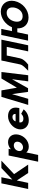

<svg xmlns="http://www.w3.org/2000/svg" viewBox="1984 -2742 1018 5027"><g transform="rotate(-90 2493.5 -229.0)"><path d="M696.9 -0.9 448 -369.8 800.1 -702.1H606.3L305.5 -415.7L365.8 -702.1H206L58.5 -0.9H218.3L280.9 -298.4L476.7 -0.9Z M1481.5 -257C1513.1 -407 1433.5 -528 1283.5 -528C1213.5 -528 1147 -497 1100.2 -455H1098.2L1110.4 -513H935.4L772.8 260H949.8L1014.8 -49C1048.2 -8 1100.3 15 1169.3 15C1319.3 15 1450 -107 1481.5 -257ZM1293.5 -257C1278.6 -186 1215.1 -136 1148.1 -136C1082.1 -136 1039.6 -186 1054.5 -257C1069.3 -327 1129.8 -377 1198.8 -377C1270.8 -377 1308.3 -327 1293.5 -257Z M2175.3 -232C2177.5 -238 2179.9 -249 2181.3 -256C2219.2 -436 2119.5 -528 1963.5 -528C1808.5 -528 1655.9 -406 1624.3 -256C1593 -107 1694.3 15 1849.3 15C1963.3 15 2065.1 -22 2143.5 -119L2029 -183C1976.3 -137 1949 -126 1892 -126C1847 -126 1786.7 -153 1803.3 -232ZM1828.9 -330C1841.8 -377 1883.3 -413 1944.3 -413C1996.3 -413 2027.2 -384 2023.9 -330Z M2876.6 0.1H3036.4L3121 -701.1H2951L2710.4 -296.5L2639.9 -701.1H2469.9L2259.5 0.1H2419.3L2539.9 -415.5H2544.1L2601.3 -4.1H2696.5L2926.6 -415.5H2930.9Z M3480.3 -215.9 3553 -561.9H3779.1L3661.2 -0.9H3821L3968.4 -702.1H3808.6H3582.5H3422.7L3320.5 -215.9C3300.8 -134.3 3236 -85 3155.4 -0.9H3315.2C3406.4 -70.6 3467.5 -147.1 3480.3 -215.9Z M4161.7 -285.2H4263.6C4256.9 -115.1 4366.3 8.9 4549.5 8.9C4750.9 8.9 4935.7 -150.1 4978.7 -354.9C5021.8 -559.8 4896.9 -717.9 4702.3 -717.9C4532.2 -717.9 4361.3 -595 4293.7 -425.5H4191.2L4250 -705.1H4090.2L3942.7 -3.9H4102.5ZM4444.9 -354.9C4466.9 -459.5 4546.7 -564 4669.9 -564C4794 -564 4828.2 -459.5 4806.2 -354.9C4784.2 -250.4 4709.5 -145.8 4582 -145.8C4451.1 -145.8 4422.9 -250.4 4444.9 -354.9Z"/></g></svg>

Font: Hussar
Style: BdOblTwo
Weight: 700
Foundry: Cannot Into Space Fonts
Version: Version 2.00